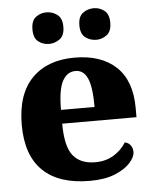

<svg xmlns="http://www.w3.org/2000/svg" viewBox="-54 -804 684 860"><g transform="rotate(-5 288.0 -374.5)"><path d="M316 10Q177 10 105 -59.5Q33 -129 33 -266Q33 -404 102.5 -475Q172 -546 294 -546Q414 -546 481 -483Q548 -420 548 -297V-256H214Q214 -154 247 -112.5Q280 -71 347 -71Q394 -71 429.5 -92.5Q465 -114 486 -148Q502 -145 511.5 -132.5Q521 -120 521 -102Q521 -80 498 -54Q475 -28 429.5 -9Q384 10 316 10ZM365 -318Q365 -408 347.5 -447Q330 -486 294 -486Q256 -486 235 -447.5Q214 -409 214 -318ZM400 -617Q372 -617 350.5 -633Q329 -649 329 -688Q329 -727 350.5 -743Q372 -759 400 -759Q425 -759 446.5 -743Q468 -727 468 -688Q468 -649 446.5 -633Q425 -617 400 -617ZM187 -617Q160 -617 139 -633Q118 -649 118 -688Q118 -727 139 -743Q160 -759 187 -759Q213 -759 235 -743Q257 -727 257 -688Q257 -649 235 -633Q213 -617 187 -617Z"/></g></svg>

Font: Noto Serif ExtraBold
Style: Regular
Weight: 800
Designer: Monotype Design Team
Foundry: Monotype Imaging Inc.
Version: Version 2.014